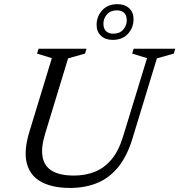

<svg xmlns="http://www.w3.org/2000/svg" viewBox="-20 -916 884 946"><path d="M202.5 -257.5Q181.5 -189 189.8 -143Q198 -97 236.5 -74Q275 -51 344.5 -51Q399.5 -51 446.2 -69.2Q493 -87.5 529 -130Q565 -172.5 587 -245.5L704.5 -629.5L631 -652L638.5 -676H843.5L836.5 -652L753 -628.5L633.5 -236Q607 -148 563.2 -93.8Q519.5 -39.5 459.8 -14.8Q400 10 325 10Q238.5 10 183.5 -19.8Q128.5 -49.5 112.2 -111Q96 -172.5 125 -267.5L235.5 -629.5L162.5 -652L170 -676H406.5L399 -652L315.5 -628.5ZM559 -895.5Q594.5 -895.5 616.2 -875.5Q638 -855.5 638 -821.5Q638 -780 610.8 -749.8Q583.5 -719.5 535 -719.5Q499.5 -719.5 477.8 -739.5Q456 -759.5 456 -793.5Q456 -835 483.5 -865.2Q511 -895.5 559 -895.5ZM538.5 -750Q569.5 -750 587 -770Q604.5 -790 604.5 -816Q604.5 -840 591.8 -852.5Q579 -865 555.5 -865Q524.5 -865 507 -845Q489.5 -825 489.5 -799Q489.5 -775.5 502.2 -762.8Q515 -750 538.5 -750Z"/></svg>

Font: Newsreader 16pt 16pt
Style: Italic
Weight: 400
Italic angle: -17°
Version: Version 1.003